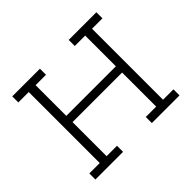

<svg xmlns="http://www.w3.org/2000/svg" viewBox="-124 -684 849 849"><g transform="rotate(-45 300.0 -260.0)"><path d="M37 0V-38H102V-482H37V-520H210V-482H145V-290H455V-482H390V-520H563V-482H498V-38H563V0H390V-38H455V-251H145V-38H210V0Z"/></g></svg>

Font: Iosevka Etoile Extralight
Style: Regular
Weight: 200
Designer: Belleve Invis
Foundry: Belleve Invis
Version: Version 22.1.2; ttfautohint (v1.8.4)